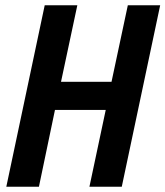

<svg xmlns="http://www.w3.org/2000/svg" viewBox="-20 -710 629 730"><path d="M150 -690H274L212 -399H404L466 -690H589L443 0H320L382 -292H189L128 0H4Z"/></svg>

Font: Decalotype SemiBold Italic
Style: Regular
Weight: 600
Italic angle: -12°
Designer: Alfredo Marco Pradil
Foundry: Alfredo Marco Pradil
Version: Version 1.0